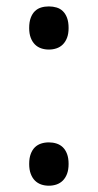

<svg xmlns="http://www.w3.org/2000/svg" viewBox="-20 -570 308 604"><path d="M71.8 -54.2Q71.8 -72.8 76.7 -85.7Q81.5 -98.6 89.8 -106.7Q98.1 -114.7 109.4 -118.4Q120.6 -122.1 133.8 -122.1Q146.5 -122.1 158 -118.4Q169.4 -114.7 177.7 -106.7Q186 -98.6 190.9 -85.7Q195.8 -72.8 195.8 -54.2Q195.8 -36.1 190.9 -23.2Q186 -10.3 177.7 -2Q169.4 6.3 158 10.3Q146.5 14.2 133.8 14.2Q120.6 14.2 109.4 10.3Q98.1 6.3 89.8 -2Q81.5 -10.3 76.7 -23.2Q71.8 -36.1 71.8 -54.2ZM71.8 -481.9Q71.8 -501 76.7 -513.9Q81.5 -526.9 89.8 -534.9Q98.1 -543 109.4 -546.4Q120.6 -549.8 133.8 -549.8Q146.5 -549.8 158 -546.4Q169.4 -543 177.7 -534.9Q186 -526.9 190.9 -513.9Q195.8 -501 195.8 -481.9Q195.8 -463.9 190.9 -451.2Q186 -438.5 177.7 -430.2Q169.4 -421.9 158 -418Q146.5 -414.1 133.8 -414.1Q120.6 -414.1 109.4 -418Q98.1 -421.9 89.8 -430.2Q81.5 -438.5 76.7 -451.2Q71.8 -463.9 71.8 -481.9Z"/></svg>

Font: Noto Sans Lao UI
Style: Regular
Weight: 400
Designer: Danh Hong
Foundry: Danh Hong
Version: Version 1.03 uh